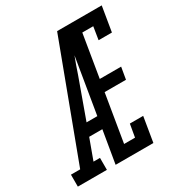

<svg xmlns="http://www.w3.org/2000/svg" viewBox="-220 -854 911 973"><g transform="rotate(-30 235.0 -367.5)"><path d="M-47 0V-70H7L256 -735H517L493 -590H415L427 -665H363L322 -417H447L435 -347H310L264 -70H328L341 -145H419L395 0H174L206 -190H129L85 -70H123V0ZM217 -260 271 -585Q262 -562 253.5 -538Q245 -514 237 -490L154 -260Z"/></g></svg>

Font: Iosevka Gothic
Style: Italic
Weight: 400
Italic angle: -9°
Monospace: yes
Designer: Belleve Invis
Foundry: Belleve Invis
Version: Version 15.5.1; ttfautohint (v1.8.4)